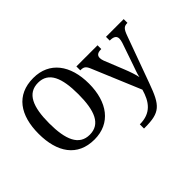

<svg xmlns="http://www.w3.org/2000/svg" viewBox="-186 -1054 1624 1624"><g transform="rotate(-45 625.5 -242.5)"><path d="M357 10C550 10 658 -137 658 -358C658 -580 550 -725 358 -725C154 -725 56 -580 56 -359C56 -137 154 10 357 10ZM357 -47C230 -47 182 -162 182 -358C182 -554 230 -668 358 -668C485 -668 531 -554 531 -358C531 -162 485 -47 357 -47ZM718 240H729C911 240 950 197 1020 3L1172 -414C1194 -476 1210 -491 1248 -491H1251V-536H1039V-491H1042C1086 -491 1109 -477 1109 -444C1109 -433 1105 -415 1100 -400L1033 -205C1022 -173 1005 -130 998 -95C993 -126 974 -182 955 -229L883 -408C878 -422 875 -435 875 -446C875 -478 896 -491 935 -491H938V-536H685V-489H689C725 -489 741 -479 758 -439L941 -2C909 109 854 190 718 190Z"/></g></svg>

Font: Noto Serif Thai Medium
Style: Regular
Weight: 500
Designer: Monotype Design Team
Foundry: Monotype Imaging Inc.
Version: Version 1.901;PS 001.901;hotconv 1.0.88;makeotf.lib2.5.64775